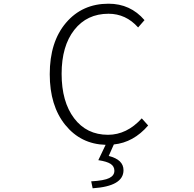

<svg xmlns="http://www.w3.org/2000/svg" viewBox="-20 -762 1040 1027"><path d="M738.3 -128.9 772.5 -90.8Q694.3 0 588.9 10.7L561.5 72.3Q640.6 91.8 640.6 148.4Q640.6 234.4 475.6 245.1L467.8 208Q537.1 204.1 564.5 190.4Q591.8 176.8 591.8 151.4Q591.8 127.9 571.8 114.7Q551.8 101.6 505.9 94.7L544.9 12.7Q412.1 8.8 329.1 -93.8Q246.1 -196.3 246.1 -365.2Q246.1 -538.1 333 -640.1Q419.9 -742.2 560.5 -742.2Q677.7 -742.2 752.9 -654.3L718.8 -615.2Q653.3 -688.5 560.5 -688.5Q445.3 -688.5 377.4 -602.1Q309.6 -515.6 309.6 -367.2Q309.6 -217.8 376.5 -129.4Q443.4 -41 557.6 -41Q658.2 -41 738.3 -128.9Z"/></svg>

Font: Gen Shin Gothic Monospace Light
Style: Regular
Weight: 300
Designer: [Source Han Sans]
Ryoko NISHIZUKA  (kana & ideographs); Paul D. Hunt (Latin, Greek & Cyrillic); Wenlong ZHANG  (bopomofo
Version: Version 1.002.20150607